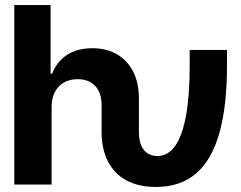

<svg xmlns="http://www.w3.org/2000/svg" viewBox="-20 -739 966 769"><path d="M37.3 0V-718.8H182.6V-443.9H188.7Q207.2 -491.8 248.1 -518.8Q289 -545.9 349.8 -545.9Q406.4 -545.9 448.4 -521.6Q490.3 -497.3 513.4 -451.9Q536.5 -406.5 536.3 -343.4V-269.5H386.9V-317Q387.3 -366.3 361.9 -394.1Q336.4 -421.9 290.6 -421.9Q260.2 -421.9 236.7 -408.8Q213.3 -395.7 200.2 -371.2Q187.2 -346.7 186.7 -311.9V0ZM604.7 9.8Q535.6 9.8 487.1 -16.2Q438.6 -42.1 412.9 -91.4Q387.2 -140.6 386.9 -210.4V-269.5H536.3V-210.4Q536.5 -173.8 547.2 -152.6Q557.9 -131.4 575 -122.7Q592 -113.9 610.2 -113.9Q652.1 -113.9 681 -153.8Q709.9 -193.8 724.9 -275Q739.8 -356.2 739.8 -479.3V-539.1H889.1V-479.3Q889.4 -314.6 858.6 -206Q827.8 -97.4 764.8 -43.8Q701.8 9.8 604.7 9.8Z"/></svg>

Font: Inter Display V
Style: Regular
Weight: 400
Designer: Rasmus Andersson
Foundry: rsms
Version: Version 3.015;git-src